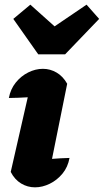

<svg xmlns="http://www.w3.org/2000/svg" viewBox="-20 -794 445 823"><path d="M278 -117Q271 -78 248 -50Q225 -22 193.5 -6.5Q162 9 130 9Q98 9 70.5 -7.5Q43 -24 26 -57L99 -377Q78 -376 58.5 -375Q39 -374 18 -374Q25 -412 47.5 -440Q70 -468 101 -483.5Q132 -499 164 -499Q195 -499 222.5 -483Q250 -467 268 -435L203 -113Q240 -116 278 -117ZM144 -561 37 -713 110 -774 214 -681 351 -774 405 -713 259 -561Z"/></svg>

Font: Piazzolla ExtraBold
Style: Italic
Weight: 800
Italic angle: -11.3°
Designer: Juan Pablo del Peral
Foundry: Huerta Tipografica
Version: Version 1.330